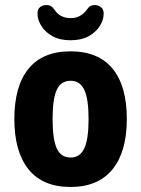

<svg xmlns="http://www.w3.org/2000/svg" viewBox="-20 -735 560 763"><path d="M260 8Q150 8 93.5 -62Q37 -132 37 -262Q37 -393 93.5 -462Q150 -531 260 -531Q371 -531 427.5 -462Q484 -393 484 -262Q484 -132 427 -62Q370 8 260 8ZM261 -109Q298 -109 315 -145.5Q332 -182 332 -262Q332 -342 315 -378Q298 -414 261 -414Q222 -414 205.5 -378Q189 -342 189 -262Q189 -182 205.5 -145.5Q222 -109 261 -109ZM260 -575Q218 -575 189 -591Q160 -607 144.5 -631.5Q129 -656 129 -681Q129 -699 139.5 -707Q150 -715 164 -715Q176 -715 183 -710.5Q190 -706 196 -697Q218 -663 261 -663Q302 -663 327 -699Q337 -715 356 -715Q369 -715 380.5 -707Q392 -699 392 -681Q392 -656 376.5 -631.5Q361 -607 332 -591Q303 -575 260 -575Z"/></svg>

Font: Asap Semi Condensed
Style: Bold
Weight: 700
Width: 4
Designer: Pablo Cosgaya
Foundry: Omnibus-Type
Version: Version 3.001; ttfautohint (v1.8.4.7-5d5b)